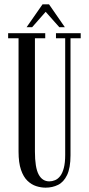

<svg xmlns="http://www.w3.org/2000/svg" viewBox="-20 -853 410 885"><path d="M190 12Q169 12 147 5Q125 -2 106.5 -19.8Q88 -37.5 76.8 -70.2Q65.5 -103 65.5 -154V-676.5H17.5V-700H188.5V-676.5H141V-154.5Q141 -81 158 -49Q175 -17 207.5 -17Q220.5 -17 233.8 -22.5Q247 -28 257.5 -41.5Q268 -55 274.2 -78.8Q280.5 -102.5 280.5 -139V-676.5H238V-700H352V-676.5H305V-137.5Q305 -79 289.2 -46.2Q273.5 -13.5 247.5 -0.8Q221.5 12 190 12ZM102.5 -727.5 176 -833H206L279 -727.5H253.5L190.5 -798.5L128 -727.5Z"/></svg>

Font: Imbue 48pt
Style: Regular
Weight: 400
Designer: Tyler Finck
Foundry: Etcetera Type Company
Version: Version 1.102